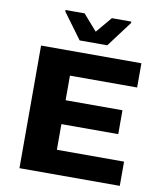

<svg xmlns="http://www.w3.org/2000/svg" viewBox="-96 -983 904 1061"><g transform="rotate(10 355.5 -452.5)"><path d="M86 0V-688H649V-552H272V-414H591V-280H272V-136H649V0ZM291 -753 185 -897V-905H292L370 -816L445 -905H554V-897L446 -753Z"/></g></svg>

Font: Saira Expanded
Style: Bold
Weight: 700
Width: 7
Designer: Hector Gatti with collaboration of the Omnibus-Type team
Foundry: Omnibus-Type
Version: Version 1.100; ttfautohint (v1.8.3)